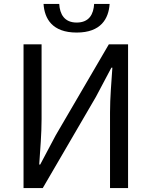

<svg xmlns="http://www.w3.org/2000/svg" viewBox="-20 -959 773 979"><path d="M371 -793C495 -793 534 -864 539 -939H460C457 -887 435 -844 371 -844C308 -844 285 -887 282 -939H202C207 -864 246 -793 371 -793ZM100 0H198L469 -465L548 -614H553C548 -538 541 -462 541 -385V0H633V-733H535L264 -269L185 -120H180C185 -196 192 -276 192 -352V-733H100Z"/></svg>

Font: Spoqa Han Sans Neo Regular
Style: Regular
Weight: 400
Designer: [Spoqa Han Sans Neo] Dong-huui Kim  Younghwa Kang  Yujin Lee  [Noto Sans] Ryoko NISHIZUKA  (kana & ideographs); Paul D. 
Foundry: Spoqa (http://www.spoqa-han-sans.com)
Version: Version 1.000